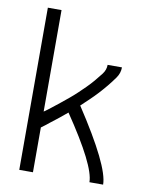

<svg xmlns="http://www.w3.org/2000/svg" viewBox="-83 -796 666 857"><g transform="rotate(10 250.0 -367.5)"><path d="M64 0V-735H126V-275Q142 -286 157 -298Q175 -312 193 -326.5Q211 -341 228.5 -355.5Q246 -370 262.5 -385.5Q279 -401 295.5 -417.5Q312 -434 326.5 -451Q341 -468 356 -487.5Q371 -507 371 -530H436Q436 -504 420.5 -482Q405 -460 388.5 -440Q372 -420 354.5 -401Q337 -382 318 -364Q300 -347 282 -330Q444 -84 444 0H382Q382 -75 236 -290Q219 -276 202 -262Q182 -246 161 -230Q144 -216 126 -203V0Z"/></g></svg>

Font: Iosevka SS01 Light
Style: Regular
Weight: 300
Monospace: yes
Designer: Belleve Invis
Foundry: Belleve Invis
Version: 2.3.3; ttfautohint (v1.8.3)